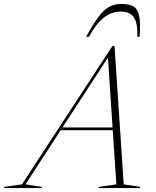

<svg xmlns="http://www.w3.org/2000/svg" viewBox="-98 -960 797 980"><path d="M533.5 -19 618 -6 616.5 0H404.5L406.5 -6L496 -19L477.5 -295.5H212L32 -19L116.5 -6L115 0H-77.5L-76 -6L14 -19L475.5 -725H486.5ZM221 -309.5H476.5L453 -666ZM519 -901Q472 -901 432.8 -870.8Q393.5 -840.5 356 -772H341.5Q378.5 -840 406.5 -876.2Q434.5 -912.5 461.5 -926.2Q488.5 -940 522 -940Q563 -940 584.5 -926.2Q606 -912.5 612.8 -876.2Q619.5 -840 614.5 -772H603Q605.5 -841.5 585.5 -871.2Q565.5 -901 519 -901Z"/></svg>

Font: Newsreader Display ExtraLight
Style: Italic
Weight: 275
Italic angle: -17°
Designer: Hugues Gentile
Foundry: Production Type
Version: Version 1.002